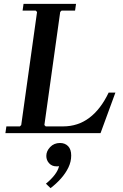

<svg xmlns="http://www.w3.org/2000/svg" viewBox="-20 -690 636 995"><path d="M543 -210H578L501 0H8L13 -35H83L90 -42L172 -628L165 -635H97L102 -670H374L369 -635H299L292 -628L210 -42L217 -35H307Q384 -35 443 -79.5Q502 -124 543 -210ZM291 51Q317 51 333 67.5Q349 84 349 116Q349 148 334.5 178Q320 208 296 235Q272 262 242 285L218 262Q246 239 263.5 216Q281 193 286 171Q282 172 279 172Q276 172 272 172Q249 172 234.5 156Q220 140 220 118Q220 93 240 72Q260 51 291 51Z"/></svg>

Font: Brygada 1918 SemiBold
Style: Italic
Weight: 600
Italic angle: -8°
Designer: Mateusz Machalski | Borys Kosmynka | Przemek Hoffer
Foundry: NIEPODLEGLA 2018
Version: Version 3.006